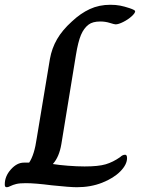

<svg xmlns="http://www.w3.org/2000/svg" viewBox="-65 -784 591 804"><path d="M-45 -12Q-45 -46 -19.5 -74.5Q6 -103 35 -103H57Q79 -135 89 -206L144 -537Q152 -582 174 -620Q196 -658 236 -694Q272 -728 311 -746Q350 -764 397 -764Q420 -764 438 -760.5Q456 -757 477 -750Q501 -742 501 -737Q501 -729 486 -715.5Q471 -702 451 -692Q431 -682 419 -682Q414 -682 395 -688Q376 -694 355 -694Q323 -694 306 -681Q286 -666 274 -637.5Q262 -609 253 -554L192 -181Q183 -127 157 -98V-97Q181 -93 219.5 -90Q258 -87 289 -87Q347 -87 377.5 -96Q408 -105 438 -126Q448 -136 459 -136Q467 -136 467 -122Q467 -95 439 -66.5Q411 -38 363 -19Q315 0 257 0Q228 0 152 -8Q82 -17 43 -17Q17 -17 3 -13.5Q-11 -10 -21 -5Q-31 0 -36 0Q-41 0 -43 -2.5Q-45 -5 -45 -12Z"/></svg>

Font: Charm
Style: Bold
Weight: 700
Designer: Katatrad Aksorn Co.,Ltd.
Foundry: Cadson Demak Co.,Ltd.
Version: Version 1.001